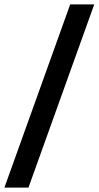

<svg xmlns="http://www.w3.org/2000/svg" viewBox="-49 -750 447 870"><path d="M-29 100 269 -730H378L80 100Z"/></svg>

Font: MuseoModerno SemiBold Medium
Style: Regular
Weight: 500
Version: Version 1.001